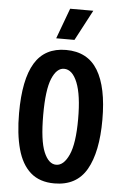

<svg xmlns="http://www.w3.org/2000/svg" viewBox="-60 -928 640 983"><g transform="rotate(5 260.0 -436.0)"><path d="M257 13Q181 13 134.5 -28Q88 -69 67 -146Q46 -223 46 -330Q46 -503 97.5 -588Q149 -673 258 -673Q369 -673 421.5 -586.5Q474 -500 474 -333Q474 -167 422.5 -77Q371 13 257 13ZM258 -83Q297 -83 323.5 -141.5Q350 -200 350 -326Q350 -449 324.5 -512.5Q299 -576 256 -576Q218 -576 194 -518.5Q170 -461 170 -332Q170 -200 194.5 -141.5Q219 -83 258 -83ZM296 -728H202L260 -885H379Z"/></g></svg>

Font: Bricolage Grotesque 12pt Condensed SemiBold
Style: Regular
Weight: 600
Width: 3
Designer: Mathieu Triay
Foundry: Atelier Triay
Version: Version 1.001; ttfautohint (v1.8.4.7-5d5b);gftools[0.9.33.de